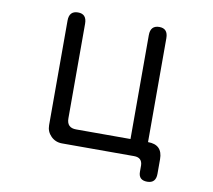

<svg xmlns="http://www.w3.org/2000/svg" viewBox="-90 -825 1180 1063"><g transform="rotate(10 500.0 -294.0)"><path d="M721.7 -720.7Q770.5 -720.7 770.5 -666V-82Q852.5 -82 852.5 0V82Q852.5 134.8 803.7 134.8Q754.9 134.8 754.9 87.9V50.8Q752.9 7.8 708 7.8H302.7Q265.6 7.8 240.2 -17.6Q214.8 -43 214.8 -79.1V-667Q214.8 -721.7 264.6 -721.7Q313.5 -721.7 313.5 -667V-134.8Q313.5 -82 366.2 -82H671.9V-666Q671.9 -720.7 721.7 -720.7Z"/></g></svg>

Font: jf-openhuninn-1.1
Style: Regular
Weight: 400
Designer: [Kosugi Maru]
      Designed by Motoya company      

      [Varela Round]
      Joe Prince(Latin component); Avraham Co
Foundry: justfont CO.,LTD.
Version: 1.1